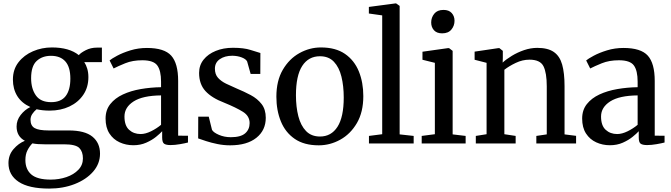

<svg xmlns="http://www.w3.org/2000/svg" viewBox="-20 -839 3927 1123"><path d="M267.5 264Q149 264 89.2 224.5Q29.5 185 29.5 115Q29.5 67.5 58.8 33.5Q88 -0.5 125.5 -15.5Q77 -41.5 77 -99Q77 -136 100.8 -166.5Q124.5 -197 157.5 -213Q106.5 -236 81 -277.2Q55.5 -318.5 55.5 -373.5Q55.5 -433 88.2 -475Q121 -517 173 -539.2Q225 -561.5 283.5 -561.5Q385 -561.5 441 -516.5Q451 -529.5 480.8 -545Q510.5 -560.5 547 -560.5H576V-475.5H473Q483.5 -460 490.2 -437.5Q497 -415 497 -388Q497 -328.5 467.2 -284.5Q437.5 -240.5 386.2 -216.2Q335 -192 270.5 -192Q229 -192 194 -200Q179.5 -188 169 -172.5Q158.5 -157 158.5 -138.5Q158.5 -103.5 182.8 -89.8Q207 -76 264.5 -76H382Q476 -76 520.5 -39.8Q565 -3.5 565 59.5Q565 118.5 524.8 164.8Q484.5 211 417 237.5Q349.5 264 267.5 264ZM279.5 -241.5Q337 -241.5 364.2 -277.2Q391.5 -313 391.5 -379Q391.5 -447 362.2 -479.8Q333 -512.5 278 -512.5Q227 -512.5 194.5 -482.5Q162 -452.5 162 -381.5Q162 -320.5 189.8 -281Q217.5 -241.5 279.5 -241.5ZM276.5 211.5Q325.5 211.5 368.5 196.8Q411.5 182 438.2 154.2Q465 126.5 465 87.5Q465 48 443.8 26.5Q422.5 5 353.5 5H240Q220.5 5 202.2 3.8Q184 2.5 169.5 -0.5Q153 16 140.8 39.8Q128.5 63.5 128.5 97Q128.5 151.5 163.2 181.5Q198 211.5 276.5 211.5Z M597.5 -145.5Q597.5 -195.5 625 -230.2Q652.5 -265 698.8 -286.5Q745 -308 803 -318Q861 -328 922 -329V-361.5Q922 -426 900 -456.2Q878 -486.5 812.5 -486.5Q755.5 -486.5 712.5 -469Q669.5 -451.5 644.5 -438.5L621 -485.5Q632.5 -495.5 665 -513Q697.5 -530.5 743 -544.5Q788.5 -558.5 839.5 -558.5Q941 -558.5 981.5 -513.5Q1022 -468.5 1022 -365.5V-45.5L1079.5 -45V-5.5Q1063 -1 1033 4.2Q1003 9.5 977.5 9.5Q951 9.5 939.8 1.5Q928.5 -6.5 928.5 -35.5V-71.5Q916.5 -58 892.8 -38.8Q869 -19.5 835.2 -4.5Q801.5 10.5 760 10.5Q717 10.5 679.8 -6.5Q642.5 -23.5 620 -58.2Q597.5 -93 597.5 -145.5ZM802.5 -55Q830.5 -55 863.5 -71.2Q896.5 -87.5 922 -109V-281Q815 -280 761.5 -245.8Q708 -211.5 708 -157.5Q708 -104.5 735 -79.8Q762 -55 802.5 -55Z M1201 -156.5 1220 -79.5Q1228.5 -64 1260.5 -50.2Q1292.5 -36.5 1330 -36.5Q1388 -36.5 1414 -59.2Q1440 -82 1440 -119Q1440 -160.5 1401 -185Q1362 -209.5 1291 -238.5Q1218.5 -266 1181.5 -306.5Q1144.5 -347 1144.5 -412.5Q1144.5 -457.5 1170.8 -490.2Q1197 -523 1241.8 -541.2Q1286.5 -559.5 1342.5 -559.5Q1406.5 -559.5 1445.5 -546.8Q1484.5 -534 1503 -529L1502.5 -406.5H1446L1425.5 -479.5Q1418.5 -493.5 1394.2 -503Q1370 -512.5 1339 -513Q1294.5 -513 1265.8 -493Q1237 -473 1237 -437.5Q1237 -404 1255.2 -383.8Q1273.5 -363.5 1302.5 -349.5Q1331.5 -335.5 1364 -321.5Q1407.5 -303.5 1446.5 -282.8Q1485.5 -262 1510 -230.5Q1534.5 -199 1534.5 -150Q1534.5 -77 1479.5 -33Q1424.5 11 1326 11Q1288.5 11 1251.8 3.5Q1215 -4 1185.2 -13.8Q1155.5 -23.5 1139 -29.5L1139.5 -156.5Z M1596.5 -273.5Q1596.5 -366.5 1634 -430.8Q1671.5 -495 1731.2 -528.2Q1791 -561.5 1857 -561.5Q1943 -561.5 1997.8 -523.8Q2052.5 -486 2078.8 -421.5Q2105 -357 2105 -277Q2105 -183.5 2067.5 -119.2Q2030 -55 1970.2 -22Q1910.5 11 1844.5 11Q1758.5 11 1703.8 -26.8Q1649 -64.5 1622.8 -129Q1596.5 -193.5 1596.5 -273.5ZM1851.5 -40.5Q1917.5 -40.5 1954 -97.5Q1990.5 -154.5 1990.5 -268.5Q1990.5 -336 1977 -390.8Q1963.5 -445.5 1933 -477.8Q1902.5 -510 1851.5 -510Q1784.5 -510 1747.8 -453.5Q1711 -397 1711 -282Q1711 -214 1725 -159.2Q1739 -104.5 1770 -72.5Q1801 -40.5 1851.5 -40.5Z M2215.5 -54V-749L2137.5 -760V-798.5L2292.5 -819H2297L2317.5 -804.5V-53L2399.5 -44V0H2138V-44Z M2523.5 -54V-471.5L2451 -489.5V-536.5L2600 -557.5H2606.5L2627.5 -541.5V-53L2703.5 -44V0H2446.5V-44ZM2565.5 -644Q2534.5 -644 2518.2 -662.2Q2502 -680.5 2502 -707.5Q2502 -736.5 2520 -758.8Q2538 -781 2573.5 -781H2574.5Q2605.5 -781 2622 -762.8Q2638.5 -744.5 2638.5 -717.5Q2638.5 -688.5 2620.2 -666.2Q2602 -644 2566.5 -644Z M2826 -54V-471.5L2756 -489.5V-537L2894.5 -557.5H2901L2921 -541.5V-500L2920 -473Q2941 -492.5 2973.8 -512.5Q3006.5 -532.5 3045.2 -545.8Q3084 -559 3122.5 -559Q3184.5 -559 3219.2 -535Q3254 -511 3268 -461.5Q3282 -412 3282 -335V-53L3349.5 -44.5V0H3117V-44L3178 -53V-334Q3178 -413 3158.8 -451.5Q3139.5 -490 3077 -490Q3036 -490 2996.8 -471.2Q2957.5 -452.5 2930 -431V-54L2996 -44V0H2763V-44Z M3385 -145.5Q3385 -195.5 3412.5 -230.2Q3440 -265 3486.2 -286.5Q3532.5 -308 3590.5 -318Q3648.5 -328 3709.5 -329V-361.5Q3709.5 -426 3687.5 -456.2Q3665.5 -486.5 3600 -486.5Q3543 -486.5 3500 -469Q3457 -451.5 3432 -438.5L3408.5 -485.5Q3420 -495.5 3452.5 -513Q3485 -530.5 3530.5 -544.5Q3576 -558.5 3627 -558.5Q3728.5 -558.5 3769 -513.5Q3809.5 -468.5 3809.5 -365.5V-45.5L3867 -45V-5.5Q3850.5 -1 3820.5 4.2Q3790.5 9.5 3765 9.5Q3738.5 9.5 3727.2 1.5Q3716 -6.5 3716 -35.5V-71.5Q3704 -58 3680.2 -38.8Q3656.5 -19.5 3622.8 -4.5Q3589 10.5 3547.5 10.5Q3504.5 10.5 3467.2 -6.5Q3430 -23.5 3407.5 -58.2Q3385 -93 3385 -145.5ZM3590 -55Q3618 -55 3651 -71.2Q3684 -87.5 3709.5 -109V-281Q3602.5 -280 3549 -245.8Q3495.5 -211.5 3495.5 -157.5Q3495.5 -104.5 3522.5 -79.8Q3549.5 -55 3590 -55Z"/></svg>

Font: Merriweather Text
Style: Regular
Weight: 400
Designer: Eben Sorkin
Foundry: Eben Sorkin
Version: Version 2.100; ttfautohint (v1.7.19-72a1) -l 8 -r 50 -G 200 